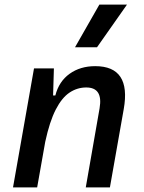

<svg xmlns="http://www.w3.org/2000/svg" viewBox="-20 -815 626 835"><path d="M36.6 0 127.9 -517.6H214.4L210.9 -399.9H220.7Q236.3 -460.9 282.7 -494.1Q329.1 -527.3 394 -527.3Q551.3 -527.3 518.1 -340.3L458 0H353L413.1 -344.2Q428.7 -434.6 355 -434.6Q315.9 -434.6 282.5 -412.4Q249 -390.1 222.4 -338.4Q195.8 -286.6 176.8 -198.7L141.6 0ZM306.2 -609.4 412.1 -794.9H532.2L401.9 -609.4Z"/></svg>

Font: Cascadia Mono PL
Style: Italic
Weight: 400
Italic angle: -10°
Monospace: yes
Designer: Aaron Bell
Foundry: Saja Typeworks
Version: Version 2404.023; ttfautohint (v1.8.4)